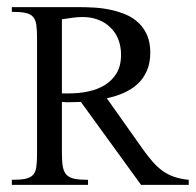

<svg xmlns="http://www.w3.org/2000/svg" viewBox="-20 -519 550 539"><path d="M376 0 207 -232.9Q194.3 -232.9 180.4 -232.2Q166.5 -231.4 153.8 -232.9V-87.9Q153.8 -64.9 156.5 -50.5Q159.2 -36.1 167 -28.1Q174.8 -20 189.2 -17.1Q203.6 -14.2 227.1 -14.2V0H13.2V-14.2Q37.1 -14.2 51.3 -17.1Q65.4 -20 72.8 -28.1Q80.1 -36.1 82 -50.5Q84 -64.9 84 -87.9V-411.1Q84 -434.6 82 -449Q80.1 -463.4 72.8 -471.7Q65.4 -480 51.3 -482.9Q37.1 -485.8 13.2 -485.8V-499H201.2Q223.1 -499 246.3 -497.6Q269.5 -496.1 291.7 -491.2Q314 -486.3 334 -477.8Q354 -469.2 369.1 -454.8Q384.3 -440.4 393.1 -419.9Q401.9 -399.4 401.9 -371.1Q401.9 -342.8 392.6 -321Q383.3 -299.3 366.9 -283.9Q350.6 -268.6 328.1 -258.5Q305.7 -248.5 279.8 -243.2L381.8 -99.1Q395.5 -80.1 408.2 -65.4Q420.9 -50.8 435.5 -40Q450.2 -29.3 468 -22.9Q485.8 -16.6 509.8 -14.2V0ZM319.8 -365.2Q319.8 -389.2 312 -408.7Q304.2 -428.2 289.8 -442.1Q275.4 -456.1 255.6 -463.6Q235.8 -471.2 211.9 -471.2Q197.8 -471.2 183.3 -469.2Q168.9 -467.3 153.8 -464.8V-256.8H174.8Q201.7 -256.8 227.5 -262.2Q253.4 -267.6 273.9 -280Q294.4 -292.5 307.1 -313.2Q319.8 -334 319.8 -365.2Z"/></svg>

Font: Scheherazade Urdu
Style: Regular
Weight: 400
Designer: SIL International
Foundry: SIL International
Version: Version 1.005 (build 117/117)